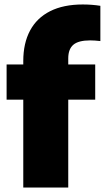

<svg xmlns="http://www.w3.org/2000/svg" viewBox="-20 -838 468 858"><path d="M285 -577V-550H405.5V-392.5H285V0H84V-392.5H9.5V-550H84V-565.5Q84 -644.5 114.2 -701.2Q144.5 -758 204 -788Q263.5 -818 350 -818Q391 -818 428.5 -812V-654.5Q403 -657.5 383 -657.5Q330.5 -657.5 307.8 -638Q285 -618.5 285 -577Z"/></svg>

Font: Encode Sans SemiCondensed Black
Style: Regular
Weight: 900
Width: 4
Designer: Multiple Designers
Foundry: Impallari Type
Version: Version 2.000